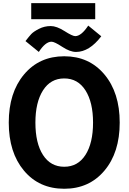

<svg xmlns="http://www.w3.org/2000/svg" viewBox="-20 -1172 810 1210"><path d="M140.6 -913.1Q163.1 -942.4 177.2 -957.5Q191.4 -972.7 225.6 -990.2Q259.8 -1007.8 299.8 -1007.8Q336.9 -1007.8 386.7 -976.1Q436.5 -944.3 454.1 -944.3Q492.2 -944.3 536.1 -1010.7L618.2 -943.4Q543 -844.7 459 -844.7Q420.9 -844.7 372.1 -877Q323.2 -909.2 304.7 -909.2Q266.6 -909.2 224.6 -844.7ZM176.8 -1050.8V-1152.3H580.1V-1050.8ZM35.2 -399.4Q35.2 -587.9 131.3 -702.6Q227.5 -817.4 384.8 -817.4Q542 -817.4 638.2 -702.6Q734.4 -587.9 734.4 -399.4Q734.4 -210.9 638.2 -96.7Q542 17.6 384.8 17.6Q226.6 17.6 130.9 -96.7Q35.2 -210.9 35.2 -399.4ZM203.1 -399.4Q203.1 -269.5 251 -195.3Q298.8 -121.1 384.8 -121.1Q470.7 -121.1 518.6 -195.8Q566.4 -270.5 566.4 -399.4Q566.4 -527.3 518.6 -602.5Q470.7 -677.7 384.8 -677.7Q298.8 -677.7 251 -602.5Q203.1 -527.3 203.1 -399.4Z"/></svg>

Font: Gothic A1 Black
Style: Regular
Weight: 900
Version: Version 2.50